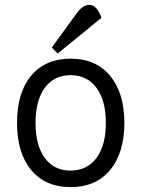

<svg xmlns="http://www.w3.org/2000/svg" viewBox="-20 -755 581 789"><path d="M270 14Q167 14 108.5 -56Q50 -126 50 -250Q50 -375 108.5 -444.5Q167 -514 270 -514Q374 -514 432.5 -443.5Q491 -373 491 -250Q491 -127 432.5 -56.5Q374 14 270 14ZM270 -54Q338 -54 376.5 -106Q415 -158 415 -250Q415 -342 376.5 -394Q338 -446 270 -446Q202 -446 164 -394Q126 -342 126 -250Q126 -158 164 -106Q202 -54 270 -54ZM217 -535 193 -560 295 -700Q320 -735 347 -735Q378 -735 397 -682Z"/></svg>

Font: Imprima
Style: Regular
Weight: 400
Designer: Eduardo Tunni
Foundry: Eduardo Tunni
Version: Version 1.002; ttfautohint (v1.8.4.7-5d5b);gftools[0.9.23]